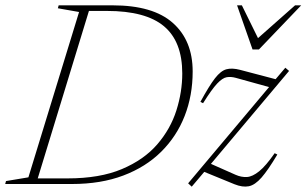

<svg xmlns="http://www.w3.org/2000/svg" viewBox="-46 -690 1150 720"><path d="M250.5 -645 171 -659 174 -670H376Q528 -670 602.2 -604Q676.5 -538 676.5 -422Q676.5 -332 646.5 -255.2Q616.5 -178.5 558.5 -121Q500.5 -63.5 416.5 -31.8Q332.5 0 224 0H-26.5L-23.5 -11L60.5 -25ZM207 -21Q328.5 -21 411.2 -56Q494 -91 543.8 -148.8Q593.5 -206.5 615.5 -276Q637.5 -345.5 637.5 -414.5Q637.5 -534 569 -591.5Q500.5 -649 355 -649H287.5L95.5 -21ZM659.5 -2.5 963 -363.5 838.5 -398Q820.5 -403 804.5 -400.5Q788.5 -398 768.2 -376.5Q748 -355 715.5 -303L705.5 -308Q738.5 -368.5 760.2 -396.5Q782 -424.5 803 -430.2Q824 -436 854.5 -428L987.5 -393L1024 -436L1038 -424L745 -75.5L837.5 -34.5Q859 -25 880 -26.2Q901 -27.5 926 -47.8Q951 -68 984 -115.5L994 -110.5Q959.5 -52.5 934.8 -24.2Q910 4 886.8 8.5Q863.5 13 833.5 1L720 -45.5L673 10ZM1083.5 -670 925 -504.5H901L843 -670H861L921.5 -547L1060.5 -670Z"/></svg>

Font: Newsreader Text ExtraLight
Style: Italic
Weight: 275
Italic angle: -17°
Designer: Hugues Gentile
Foundry: Production Type
Version: Version 1.001